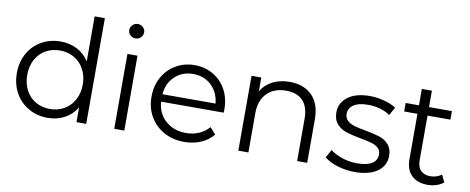

<svg xmlns="http://www.w3.org/2000/svg" viewBox="-61 -950 2991 1222"><g transform="rotate(10 1434.5 -339.0)"><path d="M533 -683V0H470V-96Q441 -47 392.5 -21Q344 5 283 5Q215 5 160 -26.5Q105 -58 73.5 -114Q42 -170 42 -242Q42 -314 73.5 -370Q105 -426 160 -457Q215 -488 283 -488Q342 -488 389.5 -463.5Q437 -439 467 -392V-683ZM289 -431Q237 -431 196 -407.5Q155 -384 132 -340.5Q109 -297 109 -242Q109 -187 132 -143.5Q155 -100 196 -76.5Q237 -53 289 -53Q339 -53 380 -76.5Q421 -100 444.5 -143.5Q468 -187 468 -242Q468 -297 444.5 -340.5Q421 -384 380 -407.5Q339 -431 289 -431Z M714 -484H779V0H714ZM699 -637Q699 -655 713 -669Q727 -683 747 -683Q767 -683 781 -669.5Q795 -656 795 -638Q795 -617 781 -603.5Q767 -590 747 -590Q727 -590 713 -603.5Q699 -617 699 -637Z M1382 -222H978Q983 -146 1035.5 -99.5Q1088 -53 1168 -53Q1213 -53 1251 -69.5Q1289 -86 1316 -117L1353 -75Q1321 -36 1272.5 -15.5Q1224 5 1166 5Q1092 5 1034.5 -27Q977 -59 944.5 -115Q912 -171 912 -242Q912 -313 943 -369Q974 -425 1028 -456.5Q1082 -488 1149 -488Q1216 -488 1269.5 -456.5Q1323 -425 1353 -369.5Q1383 -314 1383 -242ZM978 -270H1321Q1314 -342 1267 -386.5Q1220 -431 1149 -431Q1079 -431 1031.5 -386.5Q984 -342 978 -270Z M1961 -281V0H1896V-274Q1896 -350 1858.5 -389.5Q1821 -429 1751 -429Q1672 -429 1626.5 -382.5Q1581 -336 1581 -254V0H1516V-484H1579V-395Q1605 -439 1652.5 -463.5Q1700 -488 1763 -488Q1854 -488 1907.5 -435Q1961 -382 1961 -281Z M2071 -55 2100 -107Q2131 -83 2177 -67.5Q2223 -52 2272 -52Q2339 -52 2370.5 -73Q2402 -94 2402 -132Q2402 -158 2384.5 -173.5Q2367 -189 2340.5 -196.5Q2314 -204 2270 -212Q2211 -223 2175 -234.5Q2139 -246 2113.5 -273.5Q2088 -301 2088 -350Q2088 -410 2139 -449Q2190 -488 2280 -488Q2327 -488 2374 -475.5Q2421 -463 2451 -443L2422 -390Q2363 -431 2280 -431Q2217 -431 2185.5 -409Q2154 -387 2154 -351Q2154 -324 2172 -307.5Q2190 -291 2216.5 -283Q2243 -275 2290 -267Q2348 -256 2383 -245Q2418 -234 2442.5 -207Q2467 -180 2467 -133Q2467 -70 2414.5 -32.5Q2362 5 2268 5Q2209 5 2155 -12Q2101 -29 2071 -55Z M2842 -29Q2824 -13 2796.5 -4Q2769 5 2740 5Q2672 5 2635 -32Q2598 -69 2598 -136V-429H2512V-484H2598V-590H2663V-484H2811V-429H2663V-140Q2663 -97 2685 -74.5Q2707 -52 2747 -52Q2767 -52 2786 -58Q2805 -64 2819 -76Z"/></g></svg>

Font: Montserrat Ace
Style: Regular
Weight: 400
Designer: Julieta Ulanovsky
Foundry: Julieta Ulanovsky
Version: Version 1